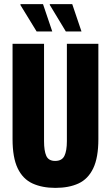

<svg xmlns="http://www.w3.org/2000/svg" viewBox="-20 -901 539 933"><path d="M249 12Q185 12 138 -9.5Q91 -31 66 -83Q41 -135 41 -225V-688H194V-215Q194 -168 205 -143.5Q216 -119 248 -119Q281 -119 293 -143.5Q305 -168 305 -215V-688H458V-225Q458 -135 433 -83Q408 -31 361.5 -9.5Q315 12 249 12ZM300 -748 222 -877V-881H331L376 -748ZM158 -748 79 -877 80 -881H189L234 -748Z"/></svg>

Font: Archivo ExtraCondensed ExtraBold
Style: Regular
Weight: 800
Width: 2
Designer: Hector Gatti
Foundry: Omnibus-Type
Version: Version 2.001